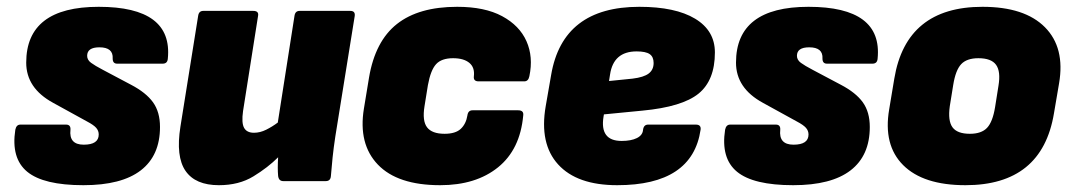

<svg xmlns="http://www.w3.org/2000/svg" viewBox="-20 -532 3145 564"><path d="M225 12Q108 12 60 -27.5Q12 -67 25 -151Q28 -166 40 -166H174Q188 -166 187 -151Q182 -107 226 -107Q270 -107 270 -137Q270 -148 262.5 -156.5Q255 -165 236 -175L136 -230Q57 -273 57 -348Q57 -512 270 -512Q488 -512 473 -360Q472 -345 458 -345H324Q311 -345 311 -360Q313 -393 272 -393Q236 -393 236 -368Q236 -356 247.5 -347.5Q259 -339 282 -327L365 -283Q409 -260 429.5 -231.5Q450 -203 450 -159Q450 -75 393.5 -31.5Q337 12 225 12Z M623 12Q554 12 525 -30Q496 -72 510 -160L562 -485Q564 -500 577 -500H724Q741 -500 738 -485L694 -206Q689 -171 697 -156.5Q705 -142 726 -142Q744 -142 762 -151Q780 -160 796 -172L845 -485Q847 -500 860 -500H1009Q1024 -500 1022 -485L965 -131Q960 -98 957 -69.5Q954 -41 952 -15Q951 0 937 0H812Q799 0 797 -15Q795 -38 797 -70Q767 -40 724.5 -14Q682 12 623 12Z M1273 12Q1148 12 1090 -48.5Q1032 -109 1049 -213L1064 -304Q1082 -411 1146 -461.5Q1210 -512 1323 -512Q1404 -512 1455 -484.5Q1506 -457 1526.5 -411Q1547 -365 1535 -308Q1532 -293 1520 -293H1386Q1370 -293 1372 -308Q1375 -334 1358.5 -347.5Q1342 -361 1311 -361Q1277 -361 1261 -343.5Q1245 -326 1237 -282L1227 -220Q1220 -177 1234.5 -158Q1249 -139 1286 -139Q1318 -139 1333.5 -153.5Q1349 -168 1353 -193Q1355 -208 1368 -208H1502Q1519 -208 1517 -193Q1508 -93 1443 -40.5Q1378 12 1273 12Z M1793 12Q1675 12 1619.5 -49Q1564 -110 1583 -220L1599 -312Q1633 -512 1858 -512Q1964 -512 2022 -477Q2080 -442 2080 -378Q2080 -296 2032 -257Q1984 -218 1867 -207L1754 -196L1753 -190Q1741 -118 1806 -118Q1834 -118 1851 -126.5Q1868 -135 1869 -151Q1871 -166 1884 -166H2024Q2040 -166 2038 -151Q2014 12 1793 12ZM1769 -294 1838 -301Q1871 -305 1885.5 -316Q1900 -327 1900 -347Q1900 -365 1888.5 -373Q1877 -381 1850 -381Q1782 -381 1772 -313Z M2310 12Q2193 12 2145 -27.5Q2097 -67 2110 -151Q2113 -166 2125 -166H2259Q2273 -166 2272 -151Q2267 -107 2311 -107Q2355 -107 2355 -137Q2355 -148 2347.5 -156.5Q2340 -165 2321 -175L2221 -230Q2142 -273 2142 -348Q2142 -512 2355 -512Q2573 -512 2558 -360Q2557 -345 2543 -345H2409Q2396 -345 2396 -360Q2398 -393 2357 -393Q2321 -393 2321 -368Q2321 -356 2332.5 -347.5Q2344 -339 2367 -327L2450 -283Q2494 -260 2514.5 -231.5Q2535 -203 2535 -159Q2535 -75 2478.5 -31.5Q2422 12 2310 12Z M2816 12Q2692 12 2633 -47Q2574 -106 2592 -211L2607 -301Q2642 -512 2866 -512Q2990 -512 3049.5 -452Q3109 -392 3091 -287L3076 -199Q3041 12 2816 12ZM2829 -139Q2863 -139 2879.5 -156.5Q2896 -174 2903 -217L2913 -280Q2920 -322 2906 -341.5Q2892 -361 2854 -361Q2820 -361 2803.5 -343.5Q2787 -326 2780 -282L2770 -220Q2764 -177 2778 -158Q2792 -139 2829 -139Z"/></svg>

Font: Sofia Sans ExtraBlack
Style: Italic
Weight: 1000
Italic angle: -9°
Designer: Botio Nikoltchev, Ani Petrova
Foundry: lettersoup
Version: Version 4.100; ttfautohint (v1.8.4.7-5d5b)